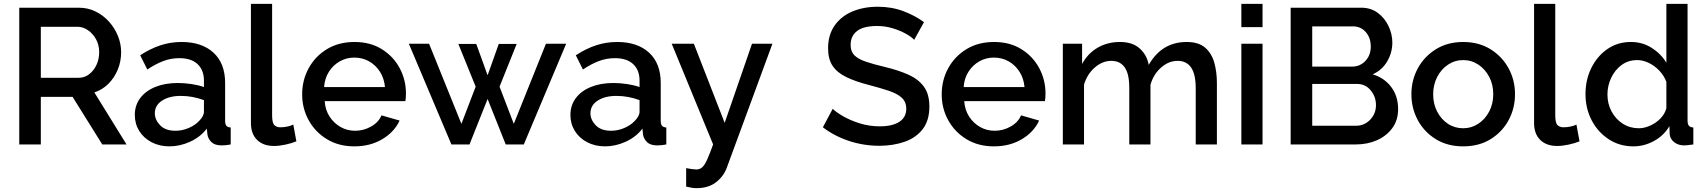

<svg xmlns="http://www.w3.org/2000/svg" viewBox="-20 -750 8857 997"><path d="M80 0V-710H389Q437 -710 477 -690Q517 -670 546.5 -637Q576 -604 592.5 -563Q609 -522 609 -479Q609 -431 591.5 -388.5Q574 -346 543 -315Q512 -284 470 -270L637 0H511L357 -247H192V0ZM192 -346H388Q419 -346 443 -364.5Q467 -383 481 -413Q495 -443 495 -479Q495 -516 479 -545.5Q463 -575 437 -593Q411 -611 382 -611H192Z M680 -153Q680 -203 708 -240.5Q736 -278 786.5 -298.5Q837 -319 903 -319Q938 -319 974.5 -313.5Q1011 -308 1039 -298V-331Q1039 -386 1006 -417Q973 -448 911 -448Q868 -448 828 -433Q788 -418 745 -389L708 -463Q760 -497 812.5 -514.5Q865 -532 923 -532Q1028 -532 1088.5 -476.5Q1149 -421 1149 -319V-124Q1149 -105 1155.5 -97Q1162 -89 1178 -88V0Q1163 3 1151 4Q1139 5 1131 5Q1095 5 1077.5 -12.5Q1060 -30 1057 -52L1054 -82Q1020 -38 967 -14Q914 10 860 10Q808 10 767 -11.5Q726 -33 703 -70Q680 -107 680 -153ZM1013 -121Q1039 -147 1039 -170V-230Q980 -252 919 -252Q859 -252 821.5 -227.5Q784 -203 784 -162Q784 -128 811.5 -99.5Q839 -71 891 -71Q926 -71 959 -85Q992 -99 1013 -121Z M1283 -730H1393V-151Q1393 -111 1405 -100Q1417 -89 1435 -89Q1455 -89 1473 -93Q1491 -97 1503 -103L1519 -16Q1495 -6 1462 1Q1429 8 1403 8Q1347 8 1315 -23.5Q1283 -55 1283 -111Z M1820 10Q1739 10 1678 -27Q1617 -64 1583 -125.5Q1549 -187 1549 -260Q1549 -334 1583 -396Q1617 -458 1678 -495Q1739 -532 1821 -532Q1903 -532 1963 -494.5Q2023 -457 2055.5 -396Q2088 -335 2088 -265Q2088 -240 2085 -225H1666Q1669 -179 1691.5 -144.5Q1714 -110 1748.5 -90.5Q1783 -71 1824 -71Q1868 -71 1907 -93Q1946 -115 1961 -151L2055 -124Q2028 -65 1965.5 -27.5Q1903 10 1820 10ZM1663 -298H1979Q1975 -343 1953 -377.5Q1931 -412 1896.5 -431.5Q1862 -451 1820 -451Q1779 -451 1744.5 -431.5Q1710 -412 1688 -377.5Q1666 -343 1663 -298Z M2815 -523H2920L2700 0H2606L2512 -236L2418 0H2324L2103 -523H2208L2376 -107L2450 -300L2360 -522H2453L2512 -359L2570 -522H2663L2574 -300L2648 -107Z M2942 -153Q2942 -203 2970 -240.5Q2998 -278 3048.5 -298.5Q3099 -319 3165 -319Q3200 -319 3236.5 -313.5Q3273 -308 3301 -298V-331Q3301 -386 3268 -417Q3235 -448 3173 -448Q3130 -448 3090 -433Q3050 -418 3007 -389L2970 -463Q3022 -497 3074.5 -514.5Q3127 -532 3185 -532Q3290 -532 3350.5 -476.5Q3411 -421 3411 -319V-124Q3411 -105 3417.5 -97Q3424 -89 3440 -88V0Q3425 3 3413 4Q3401 5 3393 5Q3357 5 3339.5 -12.5Q3322 -30 3319 -52L3316 -82Q3282 -38 3229 -14Q3176 10 3122 10Q3070 10 3029 -11.5Q2988 -33 2965 -70Q2942 -107 2942 -153ZM3275 -121Q3301 -147 3301 -170V-230Q3242 -252 3181 -252Q3121 -252 3083.5 -227.5Q3046 -203 3046 -162Q3046 -128 3073.5 -99.5Q3101 -71 3153 -71Q3188 -71 3221 -85Q3254 -99 3275 -121Z M3543 123Q3558 126 3572.5 128Q3587 130 3596 130Q3613 130 3625.5 119.5Q3638 109 3651 81Q3664 53 3683 0L3468 -523H3583L3743 -112L3885 -523H3991L3754 121Q3738 165 3698.5 196Q3659 227 3597 227Q3585 227 3572 225Q3559 223 3543 219Z M4727 -543Q4714 -558 4684.5 -574.5Q4655 -591 4616 -603Q4577 -615 4535 -615Q4464 -615 4430.5 -589Q4397 -563 4397 -517Q4397 -483 4416 -463.5Q4435 -444 4474 -430.5Q4513 -417 4572 -403Q4644 -386 4696.5 -362.5Q4749 -339 4777.5 -300Q4806 -261 4806 -197Q4806 -124 4771 -79Q4736 -34 4676.5 -13.5Q4617 7 4546 7Q4465 7 4389 -18Q4313 -43 4253 -89L4304 -185Q4321 -168 4358 -146.5Q4395 -125 4444.5 -109.5Q4494 -94 4548 -94Q4614 -94 4650 -117.5Q4686 -141 4686 -185Q4686 -221 4662.5 -242.5Q4639 -264 4595.5 -278.5Q4552 -293 4491 -309Q4421 -327 4374 -350Q4327 -373 4303.5 -408Q4280 -443 4280 -499Q4280 -569 4314 -617.5Q4348 -666 4406.5 -690.5Q4465 -715 4538 -715Q4610 -715 4671 -692Q4732 -669 4778 -635Z M5141 10Q5060 10 4999 -27Q4938 -64 4904 -125.5Q4870 -187 4870 -260Q4870 -334 4904 -396Q4938 -458 4999 -495Q5060 -532 5142 -532Q5224 -532 5284 -494.5Q5344 -457 5376.5 -396Q5409 -335 5409 -265Q5409 -240 5406 -225H4987Q4990 -179 5012.5 -144.5Q5035 -110 5069.5 -90.5Q5104 -71 5145 -71Q5189 -71 5228 -93Q5267 -115 5282 -151L5376 -124Q5349 -65 5286.5 -27.5Q5224 10 5141 10ZM4984 -298H5300Q5296 -343 5274 -377.5Q5252 -412 5217.5 -431.5Q5183 -451 5141 -451Q5100 -451 5065.5 -431.5Q5031 -412 5009 -377.5Q4987 -343 4984 -298Z M6299 0H6189V-293Q6189 -365 6165 -399.5Q6141 -434 6095 -434Q6049 -434 6009.5 -399.5Q5970 -365 5954 -310V0H5844V-293Q5844 -367 5820 -400.5Q5796 -434 5751 -434Q5705 -434 5665.5 -400Q5626 -366 5609 -311V0H5499V-523H5599V-418Q5629 -473 5680 -502.5Q5731 -532 5796 -532Q5861 -532 5898.5 -498Q5936 -464 5945 -413Q6013 -532 6142 -532Q6204 -532 6238 -502.5Q6272 -473 6285.5 -424.5Q6299 -376 6299 -319Z M6426 -609V-730H6536V-609ZM6426 0V-523H6536V0Z M7240 -183Q7240 -126 7210 -85Q7180 -44 7130.5 -22Q7081 0 7021 0H6682V-710H7048Q7098 -710 7134 -683.5Q7170 -657 7190 -615Q7210 -573 7210 -529Q7210 -477 7183.5 -431.5Q7157 -386 7108 -364Q7168 -346 7204 -298.5Q7240 -251 7240 -183ZM6794 -613V-404H7000Q7042 -404 7070 -433.5Q7098 -463 7098 -508Q7098 -554 7072 -583.5Q7046 -613 7006 -613ZM7125 -204Q7125 -248 7097.5 -281Q7070 -314 7028 -314H6794V-97H7021Q7065 -97 7095 -128.5Q7125 -160 7125 -204Z M7578 10Q7496 10 7435.5 -27.5Q7375 -65 7342 -126.5Q7309 -188 7309 -261Q7309 -334 7342.5 -395.5Q7376 -457 7436.5 -494.5Q7497 -532 7578 -532Q7659 -532 7719.5 -494.5Q7780 -457 7813.5 -395.5Q7847 -334 7847 -261Q7847 -188 7814 -126.5Q7781 -65 7720.5 -27.5Q7660 10 7578 10ZM7422 -260Q7422 -210 7443 -170Q7464 -130 7499 -107Q7534 -84 7578 -84Q7621 -84 7656.5 -107.5Q7692 -131 7713 -171Q7734 -211 7734 -261Q7734 -311 7713 -351Q7692 -391 7656.5 -414.5Q7621 -438 7578 -438Q7535 -438 7499.5 -414.5Q7464 -391 7443 -350.5Q7422 -310 7422 -260Z M7946 -730H8056V-151Q8056 -111 8068 -100Q8080 -89 8098 -89Q8118 -89 8136 -93Q8154 -97 8166 -103L8182 -16Q8158 -6 8125 1Q8092 8 8066 8Q8010 8 7978 -23.5Q7946 -55 7946 -111Z M8213 -261Q8213 -336 8243.5 -397.5Q8274 -459 8327 -495.5Q8380 -532 8449 -532Q8509 -532 8557.5 -501Q8606 -470 8633 -424V-730H8743V-124Q8743 -105 8750 -97Q8757 -89 8773 -88V0Q8742 5 8725 5Q8694 5 8672.5 -12.5Q8651 -30 8650 -56L8649 -95Q8619 -45 8568 -17.5Q8517 10 8462 10Q8390 10 8333.5 -27Q8277 -64 8245 -125.5Q8213 -187 8213 -261ZM8633 -188V-325Q8621 -357 8597 -382.5Q8573 -408 8542.5 -423Q8512 -438 8482 -438Q8435 -438 8400.5 -412.5Q8366 -387 8346.5 -346Q8327 -305 8327 -259Q8327 -211 8348.5 -171Q8370 -131 8407 -107.5Q8444 -84 8490 -84Q8518 -84 8548.5 -97.5Q8579 -111 8602 -134.5Q8625 -158 8633 -188Z"/></svg>

Font: Raleway SemiBold
Style: Regular
Weight: 600
Designer: Matt McInerney, Pablo Impallari, Rodrigo Fuenzalida
Foundry: Matt McInerney, Pablo Impallari, Rodrigo Fuenzalida
Version: Version 4.026